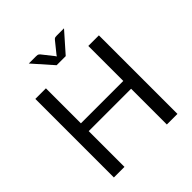

<svg xmlns="http://www.w3.org/2000/svg" viewBox="-237 -1073 1239 1239"><g transform="rotate(-45 382.0 -454.0)"><path d="M671.9 -716.8Q671.9 -537.1 671.9 0Q647.5 0 575.2 0Q575.2 -81.1 575.2 -326.2Q478.5 -326.2 188.5 -326.2Q188.5 -244.1 188.5 0Q164.1 0 91.8 0Q91.8 -67.4 91.8 -268.6Q91.8 -380.9 91.8 -716.8Q116.2 -716.8 188.5 -716.8Q188.5 -636.7 188.5 -397.5Q285.2 -397.5 575.2 -397.5Q575.2 -476.6 575.2 -716.8Q599.6 -716.8 671.9 -716.8ZM544.9 -908.2Q514.6 -875 425.8 -773.4Q404.3 -773.4 342.8 -773.4Q312.5 -806.6 223.6 -908.2Q240.2 -908.2 288.1 -908.2Q294.9 -908.2 302.7 -907.2Q310.5 -905.3 317.4 -897.5Q336.9 -872.1 377.9 -821.3Q379.9 -819.3 383.8 -812.5Q385.7 -814.5 389.6 -821.3Q405.3 -839.8 450.2 -896.5Q457 -905.3 464.8 -907.2Q473.6 -908.2 479.5 -908.2Q501 -908.2 544.9 -908.2Z"/></g></svg>

Font: Lato
Style: Regular
Weight: 400
Designer: Lukasz Dziedzic with Adam Twardoch and Botio Nikoltchev
Version: Version 2.015; 2015-08-06; http://www.latofonts.com/